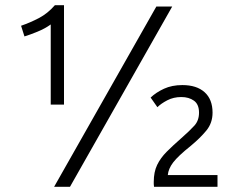

<svg xmlns="http://www.w3.org/2000/svg" viewBox="-20 -718 914 738"><path d="M175 -316V-624Q153 -608 123.5 -596Q94 -584 74 -578L61 -619Q96 -631 129.5 -648.5Q163 -666 191 -698H226V-316ZM188 0 581 -693H642L249 0ZM572 0Q571 -6 571 -10.5Q571 -15 571 -19Q571 -57 584 -84Q597 -111 621 -135Q645 -159 677 -187Q710 -216 727.5 -235.5Q745 -255 745 -285Q745 -317 725.5 -331Q706 -345 677 -345Q647 -345 623 -332.5Q599 -320 585 -306L559 -343Q580 -363 610.5 -377Q641 -391 681 -391Q736 -391 766.5 -363.5Q797 -336 797 -285Q797 -245 773 -216Q749 -187 714 -158Q664 -118 645.5 -93.5Q627 -69 625 -45H816V0Z"/></svg>

Font: Ubuntu Sans Light
Style: Regular
Weight: 300
Designer: Dalton Maag Ltd
Foundry: Dalton Maag Ltd
Version: Version 1.006; ttfautohint (v1.8.4.7-5d5b)